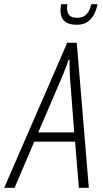

<svg xmlns="http://www.w3.org/2000/svg" viewBox="-65 -888 486 908"><path d="M-45 0 253 -686H298L355 0H308L290 -218H97L4 0ZM116 -262H286L268 -495Q267 -508 266 -522.5Q265 -537 264.5 -552Q264 -567 264 -581Q264 -595 264 -605H259Q255 -591 247.5 -572Q240 -553 232 -532.5Q224 -512 216 -495ZM299 -771Q268 -771 251 -780.5Q234 -790 227.5 -805Q221 -820 221 -838Q221 -846 222 -853.5Q223 -861 224 -868H253Q253 -865 252.5 -860Q252 -855 252 -852Q252 -841 255 -830Q258 -819 268 -811.5Q278 -804 299 -804Q325 -804 338.5 -815.5Q352 -827 358 -842Q364 -857 367 -868H396Q392 -845 381 -822.5Q370 -800 350.5 -785.5Q331 -771 299 -771Z"/></svg>

Font: Archivo ExtraCondensed Thin
Style: Italic
Weight: 250
Width: 2
Italic angle: -10°
Designer: Hector Gatti
Foundry: Omnibus-Type
Version: Version 2.001